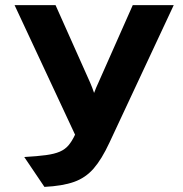

<svg xmlns="http://www.w3.org/2000/svg" viewBox="-20 -720 716 752"><path d="M154 12 75 -105Q127 -108 160.2 -112.5Q193.5 -117 214.2 -126Q235 -135 248.5 -151Q262 -167 274 -192.5L37 -700H197.5L333 -396.5Q337.5 -386.5 341.2 -376.5Q345 -366.5 348.5 -356Q356 -376.5 365.5 -396.5L500 -700H660.5L408.5 -161Q378.5 -96.5 346.8 -60Q315 -23.5 269.8 -7.5Q224.5 8.5 154 12Z"/></svg>

Font: Overpass ExtraBold
Style: Regular
Weight: 800
Designer: Delve Withrington, Dave Bailey, Thomas Jockin
Foundry: Delve Fonts LLC
Version: Version 4.000; ttfautohint (v1.8.3)